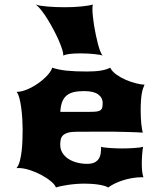

<svg xmlns="http://www.w3.org/2000/svg" viewBox="-20 -828 707 853"><path d="M53.2 -81.1Q63 -92.8 68.4 -113.8Q73.7 -134.8 76.4 -159.4Q79.1 -184.1 79.8 -209Q80.6 -233.9 80.6 -252.9Q80.6 -272.9 79.1 -298.3Q77.6 -323.7 74.5 -347.9Q71.3 -372.1 66.2 -391.6Q61 -411.1 53.7 -419.9Q75.2 -419.9 101.1 -430.9Q127 -441.9 150.1 -458.3Q173.3 -474.6 190.4 -493.2Q207.5 -511.7 211.9 -527.3Q238.8 -518.1 275.4 -514.2Q312 -510.3 366.2 -510.3Q404.3 -510.3 429.2 -514.6Q454.1 -519 469.7 -527.3Q478 -510.3 497.3 -496.6Q516.6 -482.9 539.3 -473.1Q562 -463.4 584.7 -457.8Q607.4 -452.1 622.1 -451.7Q618.2 -443.4 615 -433.6Q611.8 -423.8 609.6 -410.6Q607.4 -397.5 606.2 -379.6Q605 -361.8 605 -337.9Q605 -321.3 605.7 -305.7Q606.4 -290 607.9 -276.9Q609.4 -263.7 611.1 -253.7Q612.8 -243.7 614.7 -238.8Q602.5 -239.7 582 -240.5Q561.5 -241.2 537.1 -241.9Q512.7 -242.7 486.1 -242.9Q459.5 -243.2 435.5 -243.2Q407.2 -243.2 379.2 -242.9Q351.1 -242.7 321.3 -242.7Q296.4 -242.7 281.7 -238.3Q267.1 -233.9 259.5 -226.3Q252 -218.8 249.8 -208Q247.6 -197.3 247.6 -184.6Q247.6 -165.5 256.8 -149.9Q266.1 -134.3 282.2 -123.3Q298.3 -112.3 320.3 -106.2Q342.3 -100.1 367.2 -100.1Q387.7 -100.1 399.9 -106.2Q412.1 -112.3 418.7 -122.6Q425.3 -132.8 427.2 -146.5Q429.2 -160.2 429.2 -175.8Q435.1 -173.8 446.8 -172.4Q458.5 -170.9 472.2 -170.2Q485.8 -169.4 499.8 -168.9Q513.7 -168.5 523.9 -168.5Q534.2 -168.5 547.4 -168.9Q560.5 -169.4 573.5 -170.2Q586.4 -170.9 597.7 -172.4Q608.9 -173.8 615.7 -175.8Q614.7 -170.4 613.5 -161.4Q612.3 -152.3 611.6 -142.1Q610.8 -131.8 610.4 -121.6Q609.9 -111.3 609.9 -104.5Q609.9 -80.6 611.6 -66.2Q613.3 -51.8 617.2 -40.5H608.4Q588.4 -40.5 567.4 -36.9Q546.4 -33.2 526.9 -27.1Q507.3 -21 490.2 -12.7Q473.1 -4.4 460.9 4.9Q454.1 0.5 442.1 -2.7Q430.2 -5.9 415.8 -8.1Q401.4 -10.3 385.5 -11.2Q369.6 -12.2 355 -12.2Q337.4 -12.2 318.4 -10.7Q299.3 -9.3 282 -6.6Q264.6 -3.9 250.5 -1Q236.3 2 228.5 4.9Q224.1 -7.8 205.8 -22.9Q187.5 -38.1 163.1 -51Q138.7 -64 111.3 -72.8Q84 -81.5 61.5 -81.5Q59.1 -81.5 57.1 -81.3Q55.2 -81.1 53.2 -81.1ZM377.9 -331.1Q397.5 -331.1 408.9 -332.5Q420.4 -334 426.5 -338.4Q432.6 -342.8 434.3 -350.3Q436 -357.9 436 -370.6Q436 -394 416 -408.7Q396 -423.3 353.5 -423.3Q327.1 -423.3 308.1 -418.9Q289.1 -414.6 276.1 -403.8Q263.2 -393.1 256.3 -375.5Q249.5 -357.9 248 -331.1ZM260.7 -581.1Q260.7 -582 261 -582.8Q261.2 -583.5 261.2 -584.5Q261.2 -593.3 255.6 -610.6Q250 -627.9 240.5 -649.7Q231 -671.4 218.3 -695.3Q205.6 -719.2 192.1 -741.2Q178.7 -763.2 164.8 -781Q150.9 -798.8 138.7 -808.1Q146.5 -804.7 160.9 -802.5Q175.3 -800.3 192.9 -798.8Q210.4 -797.4 229.5 -796.6Q248.5 -795.9 266.1 -795.9Q284.7 -795.9 303.7 -796.6Q322.8 -797.4 339.6 -799.1Q356.4 -800.8 370.4 -803Q384.3 -805.2 392.6 -808.1Q390.6 -802.2 390.6 -789.1Q390.6 -774.9 392.6 -755.6Q394.5 -736.3 397.9 -714.8Q401.4 -693.4 406 -671.6Q410.6 -649.9 415.5 -631.3Q420.4 -612.8 425.8 -599.4Q431.2 -585.9 436 -581.1Q432.1 -583 421.9 -584.7Q411.6 -586.4 397.7 -587.9Q383.8 -589.4 367.7 -590.1Q351.6 -590.8 336.9 -590.8Q306.2 -590.8 287.4 -588.1Q268.6 -585.4 260.7 -581.1Z"/></svg>

Font: Arbutus
Style: Regular
Weight: 400
Designer: Karolina Lach
Foundry: Sorkin Type Co.
Version: Version 1.002